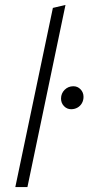

<svg xmlns="http://www.w3.org/2000/svg" viewBox="-20 -757 358 777"><path d="M42 0 194 -725 245 -737 91 0ZM268 -315Q251 -315 239 -327.5Q227 -340 227 -358Q227 -379 241.5 -393.5Q256 -408 277 -408Q294 -408 306 -395.5Q318 -383 318 -365Q318 -351 311.5 -339.5Q305 -328 293.5 -321.5Q282 -315 268 -315Z"/></svg>

Font: Red Hat Text
Style: Italic
Weight: 300
Italic angle: -12°
Designer: Pentagram, MCKL
Foundry: Pentagram, MCKL
Version: Version 1.023